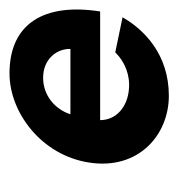

<svg xmlns="http://www.w3.org/2000/svg" viewBox="-6 -354 367 394"><g transform="rotate(-90 177.0 -157.5)"><path d="M40 -158C24 -57 96 6 177 6C262 6 313 -45 338 -89L266 -104C247 -84 218 -73 190 -76C154 -79 127 -102 127 -135H350C368 -250 325 -321 223 -321C142 -321 55 -255 40 -158ZM139 -196C149 -227 177 -252 214 -252C253 -252 274 -223 273 -196Z"/></g></svg>

Font: Rabbid Highway Sign II Hop
Style: Obl
Weight: 400
Foundry: Cannot Into Space Fonts
Version: Version 0.277